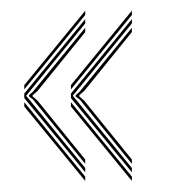

<svg xmlns="http://www.w3.org/2000/svg" viewBox="-20 -488 347 356"><path d="M138 -168.5 25 -306.2V-314.5L138 -452.5V-444.5L28.5 -310.5L138 -176.5ZM138 -152.5 25 -290.5V-298.5L138 -160.5ZM138 -184.2 41.2 -303.5 33.8 -309.2V-311.5L41.2 -318.2L138 -436.5V-428.5L49.5 -319.2L40.5 -311.5V-309.2L49.5 -301.5L138 -192.2ZM25 -322.2V-330.2L138 -468.2V-460.2ZM224.5 -168.5 111.5 -306.2V-314.5L224.5 -452.5V-444.5L115 -310.5L224.5 -176.5ZM224.5 -152.5 111.5 -290.5V-298.5L224.5 -160.5ZM224.5 -184.2 127.8 -303.5 120.2 -309.2V-311.5L127.8 -318.2L224.5 -436.5V-428.5L136 -319.2L127 -311.5V-309.2L136 -301.5L224.5 -192.2ZM111.5 -322.2V-330.2L224.5 -468.2V-460.2Z"/></svg>

Font: Big Shoulders Inline Display Thin ExtraLight
Style: Regular
Weight: 250
Version: Version 2.002